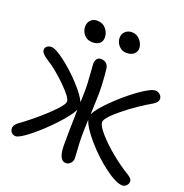

<svg xmlns="http://www.w3.org/2000/svg" viewBox="-164 -1107 1203 1256"><g transform="rotate(20 437.5 -479.0)"><path d="M551.8 -820.8Q521 -820.8 499 -844.5Q477.1 -868.2 477.1 -899.9Q477.1 -925.8 495.6 -943.4Q514.2 -960.9 541 -960.9Q576.2 -960.9 599.1 -934.1Q622.1 -907.2 622.1 -876Q622.1 -854.5 604.2 -837.6Q586.4 -820.8 551.8 -820.8ZM316.9 -810.1Q284.2 -810.1 262.2 -834Q240.2 -857.9 240.2 -891.1Q240.2 -918.5 256.8 -936.3Q273.4 -954.1 300.8 -954.1Q340.3 -954.1 363.3 -927.2Q386.2 -900.4 386.2 -867.2Q386.2 -840.3 369.1 -825.2Q352.1 -810.1 316.9 -810.1ZM58.1 -61Q39.1 -61 28.1 -73.2Q17.1 -85.4 17.1 -103Q17.1 -122.1 40 -142.1Q131.8 -208 214.4 -285.4Q296.9 -362.8 296.9 -389.2Q296.9 -416.5 222.7 -489.3Q148.4 -562 85 -601.1Q37.1 -630.9 37.1 -655.8Q37.1 -669.9 48.8 -679.9Q60.5 -689.9 79.1 -689.9Q108.9 -689.9 174.6 -640.1Q240.2 -590.3 301.3 -524.2Q362.3 -458 380.9 -415Q380.9 -419.9 381.3 -427.7Q381.8 -435.5 381.8 -439Q384.3 -506.3 382.3 -546.6Q380.4 -586.9 376.7 -628.2Q373 -669.4 373 -681.2Q373 -700.2 382.8 -713.6Q392.6 -727.1 410.2 -727.1Q435.5 -727.1 450 -712.9Q464.4 -698.7 465.8 -672.9Q469.7 -647.5 473.4 -580.8Q477.1 -514.2 473.1 -436Q471.7 -392.6 470.2 -363.8Q488.8 -403.8 559.6 -473.9Q630.4 -543.9 707.5 -599.4Q784.7 -654.8 816.9 -654.8Q835 -654.8 848.9 -642.1Q862.8 -629.4 862.8 -611.8Q862.8 -590.8 834 -571.8Q736.3 -516.1 647.2 -443.6Q558.1 -371.1 558.1 -341.8Q558.1 -315.9 602.3 -265.9Q646.5 -215.8 710.2 -163.8Q773.9 -111.8 835 -75.2Q863.8 -57.6 863.8 -38.1Q863.8 -22.5 851.8 -9.8Q839.8 2.9 823.2 2.9Q779.8 2.9 699.7 -56.9Q619.6 -116.7 551.3 -195.6Q482.9 -274.4 467.8 -325.2Q464.8 -257.8 464.8 -203.1Q464.8 -168.9 468.5 -117.2Q472.2 -65.4 472.2 -58.1Q472.2 -38.1 458.3 -22.9Q444.3 -7.8 426.8 -7.8Q375 -7.8 375 -118.2Q375 -196.8 378.9 -362.8Q357.4 -317.4 289.3 -244.4Q221.2 -171.4 152.1 -116.2Q83 -61 58.1 -61Z"/></g></svg>

Font: Shantell Sans Irregular Bouncy
Style: Regular
Weight: 400
Designer: Stephen Nixon, Anya Danilova, Shantell Martin
Foundry: Arrow Type
Version: Version 1.006;[9816181b4]